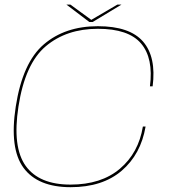

<svg xmlns="http://www.w3.org/2000/svg" viewBox="-20 -792 742 817"><path d="M280.5 4.5Q141 4.5 80.2 -77.8Q19.5 -160 47 -338.5Q76 -526 166.5 -603.2Q257 -680.5 396.5 -680.5Q532 -680.5 588.8 -615Q645.5 -549.5 629.5 -424.5H618Q633.5 -544.5 580.2 -607Q527 -669.5 396.5 -669.5Q263 -669.5 174.8 -595.2Q86.5 -521 58.5 -338.5Q32 -166 89.2 -86.2Q146.5 -6.5 280 -6.5Q410.5 -6.5 490 -73.8Q569.5 -141 588 -253.5H599.5Q579.5 -135.5 497.8 -65.5Q416 4.5 280.5 4.5ZM360 -698.5 262.5 -772.5H279.5L368.5 -707.5L479.5 -772.5H497L374.5 -698.5Z"/></svg>

Font: Anybody ExtraExpanded Thin
Style: Italic
Weight: 100
Width: 8
Italic angle: -10°
Designer: Tyler Finck
Foundry: Etcetera Type Company
Version: Version 1.010; ttfautohint (v1.8.3) -l 8 -r 50 -G 200 -x 14 